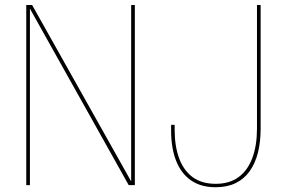

<svg xmlns="http://www.w3.org/2000/svg" viewBox="-20 -758 1174 786"><path d="M102.5 0H87.5V-737.5H111.5L520 -10L517 -8.5V-737.5H532V0H507L100 -727L102.5 -728ZM863 8.5Q801.5 8.5 761 -20.2Q720.5 -49 700.5 -101Q680.5 -153 680.5 -223Q680.5 -229 680.5 -235Q680.5 -241 680.5 -247H695Q695 -242 695 -236.8Q695 -231.5 695 -226Q695 -160.5 713 -110.8Q731 -61 768.2 -33.2Q805.5 -5.5 863 -5.5Q919.5 -5.5 957 -33.2Q994.5 -61 1013.2 -111.8Q1032 -162.5 1032 -231.5V-737.5H1047V-231.5Q1047 -177 1035.8 -132.8Q1024.5 -88.5 1001.8 -56.8Q979 -25 944.2 -8.2Q909.5 8.5 863 8.5Z"/></svg>

Font: Epilogue Thin
Style: Regular
Weight: 250
Designer: Tyler Finck
Foundry: Etcetera Type Co
Version: Version 2.111